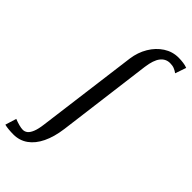

<svg xmlns="http://www.w3.org/2000/svg" viewBox="-438 -880 1196 1196"><g transform="rotate(45 160.0 -282.0)"><path d="M-34.5 251.5Q-55.5 251.5 -77 249.5Q-98.5 247.5 -113 243.5L-90.5 170Q-69 178.5 -48.5 184Q-28 189.5 -13.5 189.5Q3 189.5 16.8 178.8Q30.5 168 41 142.2Q51.5 116.5 57 72L144 -596.5Q152.5 -657.5 182 -707Q211.5 -756.5 256.5 -785.8Q301.5 -815 355 -815Q377 -815 398 -812Q419 -809 433.5 -803L408.5 -730.5Q394.5 -741 379 -747.2Q363.5 -753.5 341.5 -753.5Q304 -753.5 279.8 -723Q255.5 -692.5 246.5 -624.5L166 2.5Q155.5 81.5 128.5 137.2Q101.5 193 60.2 222.2Q19 251.5 -34.5 251.5Z"/></g></svg>

Font: Merriweather 24pt SemiCondensed
Style: Italic
Weight: 400
Width: 4
Italic angle: -7.8°
Designer: Eben Sorkin
Foundry: Eben Sorkin
Version: Version 2.101